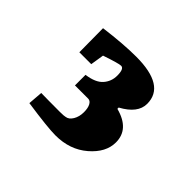

<svg xmlns="http://www.w3.org/2000/svg" viewBox="-93 -844 614 614"><g transform="rotate(45 214.0 -536.5)"><path d="M291 -556.2Q363.8 -537.1 363.8 -477.1Q363.8 -431.6 319.8 -393.8Q275.9 -356 210.9 -356Q175.8 -356 79.1 -370.1L83 -419.9Q86.4 -419.9 117.2 -419.4Q147.9 -418.9 168 -419.2Q188 -419.4 191.9 -420.9Q205.1 -422.4 214.1 -437.5Q223.1 -452.6 223.1 -473.1Q223.1 -491.7 217.3 -502.4Q211.4 -513.2 202.1 -513.2H142.1V-561Q182.1 -566.4 199 -585.7Q215.8 -605 215.8 -630.9Q215.8 -662.1 202.1 -662.1Q191.4 -662.1 138.2 -644L130.9 -598.1H77.1L76.2 -706.1Q158.7 -716.8 215.8 -716.8Q347.2 -716.8 347.2 -634.8Q347.2 -592.3 291 -562Z"/></g></svg>

Font: Grenze
Style: Bold
Weight: 700
Designer: Renata Polastri
Foundry: Omnibus-Type
Version: Version 1.002;PS 001.002;hotconv 1.0.88;makeotf.lib2.5.64775